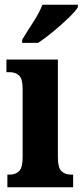

<svg xmlns="http://www.w3.org/2000/svg" viewBox="-20 -786 347 806"><path d="M11 0V-53H21Q45 -53 60 -67.5Q75 -82 75 -125V-415Q75 -455 60 -469Q45 -483 21 -483H7V-536H223V-125Q223 -82 238 -67.5Q253 -53 278 -53H287V0ZM73 -619Q92 -651 118.5 -691.5Q145 -732 158 -766H307V-756Q297 -739 268 -711Q239 -683 204 -654Q169 -625 140 -606H73Z"/></svg>

Font: Noto Serif Khmer ExtraCondensed ExtraBold
Style: Regular
Weight: 800
Width: 2
Designer: Danh Hong and the Monotype Design Team
Foundry: Monotype Imaging Inc.
Version: Version 2.004; ttfautohint (v1.8.4.7-5d5b)